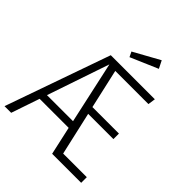

<svg xmlns="http://www.w3.org/2000/svg" viewBox="-238 -1034 1183 1183"><g transform="rotate(45 353.0 -442.5)"><path d="M667 -49V0H414L373 -185H120L57 0H-1L240 -685H624L617 -636H328L386 -379H617V-331H397L461 -49ZM363 -233 274 -639 136 -233ZM509 -835 330 -758 314 -791 484 -885Z"/></g></svg>

Font: Fira Sans Condensed Light
Style: Regular
Weight: 300
Width: 3
Designer: bBox Type GmbH & Carrois Corporate GbR & Edenspiekermann AG
Foundry: bBox Type GmbH & Carrois Corporate GbR & Edenspiekermann AG
Version: Version 4.301